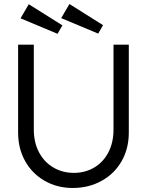

<svg xmlns="http://www.w3.org/2000/svg" viewBox="-20 -922 730 954"><path d="M70 -263V-700H148V-278Q148 -214 174 -165Q200 -116 245.5 -89.5Q291 -63 347 -63Q403 -63 448 -89.5Q493 -116 518.5 -165Q544 -214 544 -278V-700H620V-263Q620 -184 584.5 -121.5Q549 -59 485 -23.5Q421 12 341 12Q264 12 202 -23.5Q140 -59 105 -121.5Q70 -184 70 -263ZM82 -831 123 -901 290 -796 266 -754ZM284 -832 325 -902 492 -797 468 -755Z"/></svg>

Font: Lexend HM
Style: Regular
Weight: 400
Designer: Bonnie Shaver-Troup, Thomas Jockin, Octavio Pardo
Foundry: Lexend
Version: Version 1.091